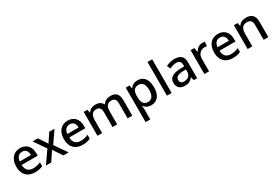

<svg xmlns="http://www.w3.org/2000/svg" viewBox="102 -2138 5464 3755"><g transform="rotate(-30 2834.5 -260.0)"><path d="M295 -549C150 -549 52 -446 52 -265C52 -84 160 10 317 10C393 10 443 -1 497 -26V-114C440 -89 390 -76 321 -76C221 -76 164 -136 161 -247H523V-305C523 -455 436 -549 295 -549ZM295 -467C378 -467 416 -409 417 -325H163C171 -416 219 -467 295 -467Z M758 -275 566 0H686L824 -206L961 0H1081L889 -275L1072 -539H952L824 -345L696 -539H575Z M1370 -549C1225 -549 1127 -446 1127 -265C1127 -84 1235 10 1392 10C1468 10 1518 -1 1572 -26V-114C1515 -89 1465 -76 1396 -76C1296 -76 1239 -136 1236 -247H1598V-305C1598 -455 1511 -549 1370 -549ZM1370 -467C1453 -467 1491 -409 1492 -325H1238C1246 -416 1294 -467 1370 -467Z M2334 -549C2266 -549 2200 -521 2165 -462H2157C2130 -521 2074 -549 1993 -549C1929 -549 1868 -523 1835 -467H1829L1814 -539H1730V0H1836V-272C1836 -394 1868 -462 1969 -462C2038 -462 2071 -420 2071 -337V0H2176V-290C2176 -401 2214 -462 2310 -462C2379 -462 2411 -420 2411 -337V0H2517V-351C2517 -490 2455 -549 2334 -549Z M2948 -549C2864 -549 2816 -512 2785 -467H2780L2765 -539H2679V240H2785V20C2785 -5 2781 -42 2778 -66H2785C2815 -25 2865 10 2947 10C3077 10 3164 -87 3164 -270C3164 -455 3078 -549 2948 -549ZM2923 -462C3013 -462 3055 -389 3055 -272C3055 -156 3013 -77 2925 -77C2818 -77 2785 -146 2785 -271V-287C2787 -405 2823 -462 2923 -462Z M3405 0V-760H3299V0Z M3780 -549C3708 -549 3640 -528 3589 -502L3623 -425C3669 -447 3720 -466 3775 -466C3840 -466 3878 -437 3878 -358V-328L3786 -325C3615 -320 3533 -263 3533 -153C3533 -41 3605 10 3702 10C3792 10 3835 -16 3882 -75H3886L3907 0H3982V-365C3982 -491 3915 -549 3780 -549ZM3805 -257 3877 -259V-212C3877 -118 3815 -72 3732 -72C3679 -72 3642 -96 3642 -152C3642 -215 3682 -252 3805 -257Z M4411 -549C4337 -549 4281 -501 4247 -443H4243L4229 -539H4145V0H4251V-284C4251 -390 4324 -452 4405 -452C4422 -452 4444 -449 4459 -445L4470 -544C4454 -547 4430 -549 4411 -549Z M4762 -549C4617 -549 4519 -446 4519 -265C4519 -84 4627 10 4784 10C4860 10 4910 -1 4964 -26V-114C4907 -89 4857 -76 4788 -76C4688 -76 4631 -136 4628 -247H4990V-305C4990 -455 4903 -549 4762 -549ZM4762 -467C4845 -467 4883 -409 4884 -325H4630C4638 -416 4686 -467 4762 -467Z M5395 -549C5327 -549 5262 -523 5227 -467H5221L5206 -539H5122V0H5228V-272C5228 -394 5263 -462 5373 -462C5449 -462 5484 -420 5484 -336V0H5589V-351C5589 -490 5520 -549 5395 -549Z"/></g></svg>

Font: Noto Sans Gujarati Medium
Style: Regular
Weight: 500
Designer: Jelle Bosma - Monotype Design Team, Universal Thirst
Foundry: Monotype Imaging Inc.
Version: Version 2.106